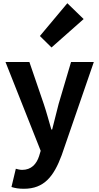

<svg xmlns="http://www.w3.org/2000/svg" viewBox="-20 -944 614 1189"><path d="M128 225C253 225 313 149 362 17L561 -560H420L343 -300C330 -248 316 -194 303 -142H298C282 -196 268 -250 251 -300L162 -560H14L232 -10L222 23C206 72 174 108 117 108C104 108 88 104 78 101L51 214C73 221 95 225 128 225ZM299 -650 498 -826 397 -924 227 -721Z"/></svg>

Font: Noto Sans T Chinese Bold
Style: Bold
Weight: 700
Designer: Ryoko NISHIZUKA (kana & ideographs); Paul D. Hunt (Latin, Greek & Cyrillic); Wenlong ZHANG (bopomofo); Sandoll Communica
Foundry: Adobe Systems Incorporated
Version: Version 1.000;PS 1;hotconv 1.0.78;makeotf.lib2.5.61930